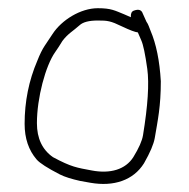

<svg xmlns="http://www.w3.org/2000/svg" viewBox="-20 -473 461 468"><path d="M316 -394C316.7 -392 319.4 -385.6 324.3 -374.8C329.2 -364 334 -340.8 339 -305.1C343.9 -269.5 340.4 -215.6 328.6 -143.5C326.4 -129.8 318.5 -112 305 -90C285.8 -59.8 248.8 -48.9 203.6 -57.5C167.6 -64.3 154.5 -65.5 109 -90C83 -108.2 70 -135.8 70 -172.7C70 -234.3 91 -312.9 114.5 -346C120.2 -354 126 -363 132 -373C145.6 -391.2 158 -397.1 174 -411.5C182.3 -419.2 197.1 -423 218.4 -423C242 -423 249.3 -422.2 277.5 -408.5C296.5 -399.5 309.3 -394.7 316 -394ZM299 -431C295 -433 289.7 -435.3 283 -438C260 -447.2 251.5 -453 218.4 -453C176.5 -453 130.2 -424.3 108 -390L89 -361.5C83 -352.5 77 -340.3 71 -325C50.3 -276.8 40 -225.4 40 -171C40 -135.8 49.8 -106.8 69.5 -84C77 -75.4 95.8 -63.3 125.9 -47.8C137.8 -41.7 155.5 -36.4 175.2 -32L200.4 -27.5C257.2 -17.6 305 -33.4 331 -75C345.9 -101.1 354.6 -121.6 357.2 -136.5C364.7 -180.6 372 -213.5 372 -275C369.1 -325 360.7 -366 347 -398C343.5 -406.2 341.7 -413.8 337 -420L328 -440C325 -449 317.7 -451.4 306 -447C300.7 -445 298.3 -439.7 299 -431Z"/></svg>

Font: MewTooHand
Style: Condensed
Weight: 400
Designer: Mew Too, Robert Jablonski
Version: Version 0.77